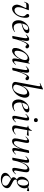

<svg xmlns="http://www.w3.org/2000/svg" viewBox="1747 -2513 1047 4581"><g transform="rotate(90 2270.5 -222.5)"><path d="M186 13Q154 13 131.5 -6Q109 -25 99 -55.5Q89 -86 92 -119Q98 -163 121.5 -209.5Q145 -256 166 -301Q172 -315 170.5 -321.5Q169 -328 158 -328H108Q83 -328 69.5 -324Q56 -320 48 -309Q40 -298 33 -278Q31 -274 25.5 -275.5Q20 -277 22 -282Q37 -325 48.5 -347.5Q60 -370 77 -378.5Q94 -387 123 -387H213Q222 -387 223.5 -385Q225 -383 221 -375Q199 -325 178.5 -267.5Q158 -210 153 -167Q145 -110 165 -77.5Q185 -45 221 -45Q251 -45 279 -63.5Q307 -82 329.5 -116Q352 -150 362 -196Q371 -235 367.5 -257.5Q364 -280 355 -293.5Q346 -307 337 -315Q331 -322 322 -332.5Q313 -343 313 -357Q313 -378 327.5 -387Q342 -396 357 -396Q379 -396 390 -377.5Q401 -359 403.5 -326.5Q406 -294 401 -253Q394 -194 372 -145.5Q350 -97 318.5 -61.5Q287 -26 252.5 -6.5Q218 13 186 13Z M594 12Q539 12 508 -16Q477 -44 467.5 -89Q458 -134 467 -185Q474 -223 495 -261Q516 -299 547 -330Q578 -361 617 -380Q656 -399 700 -399Q738 -399 756.5 -384.5Q775 -370 772 -345Q768 -321 744.5 -298Q721 -275 684 -257Q647 -239 601 -226Q555 -213 507 -208L509 -221Q584 -232 635 -256.5Q686 -281 694 -324Q700 -349 686.5 -360.5Q673 -372 653 -372Q623 -372 600 -351Q577 -330 562 -295Q547 -260 540 -218Q530 -164 538 -120.5Q546 -77 571 -51Q596 -25 638 -25Q661 -25 686.5 -32Q712 -39 736 -58Q738 -60 741.5 -56Q745 -52 743 -49Q705 -16 667.5 -2Q630 12 594 12Z M902 -9 892 -10Q901 -57 915 -110Q929 -163 947 -213.5Q965 -264 986 -305Q1007 -346 1029.5 -370.5Q1052 -395 1076 -395Q1090 -395 1104.5 -387.5Q1119 -380 1128 -367Q1137 -354 1134 -338Q1132 -325 1122.5 -316Q1113 -307 1098 -307Q1083 -307 1074.5 -315Q1066 -323 1059.5 -331Q1053 -339 1042 -339Q1029 -339 1013 -316Q997 -293 980 -256Q963 -219 947.5 -174.5Q932 -130 920 -86.5Q908 -43 902 -9ZM863 8Q847 8 842 6Q837 4 837 1Q837 -2 842.5 -26Q848 -50 852 -74L888 -271Q894 -304 892.5 -321Q891 -338 885 -345.5Q879 -353 870 -353Q858 -353 842.5 -341.5Q827 -330 811 -315Q808 -312 804 -316Q800 -320 803 -323Q835 -360 862 -377.5Q889 -395 915 -395Q934 -395 944.5 -384Q955 -373 956.5 -347Q958 -321 950 -276L902 -9Q899 8 863 8Z M1187 13Q1154 13 1136.5 -11Q1119 -35 1126 -91Q1134 -144 1161 -198Q1188 -252 1226.5 -298Q1265 -344 1309 -371.5Q1353 -399 1393 -399Q1412 -399 1431 -392Q1450 -385 1463.5 -369.5Q1477 -354 1479 -328L1431 -357Q1445 -359 1462 -373.5Q1479 -388 1487 -407Q1489 -410 1494.5 -408.5Q1500 -407 1499 -405L1441 -89Q1431 -34 1454 -34Q1465 -34 1481.5 -46Q1498 -58 1517 -77Q1520 -80 1524 -76Q1528 -72 1525 -69Q1493 -32 1466 -11.5Q1439 9 1413 9Q1386 9 1378 -13.5Q1370 -36 1379 -89L1403 -229L1421 -246Q1394 -168 1354.5 -109.5Q1315 -51 1271.5 -19Q1228 13 1187 13ZM1232 -44Q1259 -44 1287 -64.5Q1315 -85 1340.5 -119Q1366 -153 1384.5 -193Q1403 -233 1410 -269Q1418 -309 1403.5 -334.5Q1389 -360 1354 -359Q1321 -359 1288 -331Q1255 -303 1229 -255.5Q1203 -208 1194 -147Q1186 -93 1196 -68.5Q1206 -44 1232 -44Z M1661 -9 1651 -10Q1660 -57 1674 -110Q1688 -163 1706 -213.5Q1724 -264 1745 -305Q1766 -346 1788.5 -370.5Q1811 -395 1835 -395Q1849 -395 1863.5 -387.5Q1878 -380 1887 -367Q1896 -354 1893 -338Q1891 -325 1881.5 -316Q1872 -307 1857 -307Q1842 -307 1833.5 -315Q1825 -323 1818.5 -331Q1812 -339 1801 -339Q1788 -339 1772 -316Q1756 -293 1739 -256Q1722 -219 1706.5 -174.5Q1691 -130 1679 -86.5Q1667 -43 1661 -9ZM1622 8Q1606 8 1601 6Q1596 4 1596 1Q1596 -2 1601.5 -26Q1607 -50 1611 -74L1647 -271Q1653 -304 1651.5 -321Q1650 -338 1644 -345.5Q1638 -353 1629 -353Q1617 -353 1601.5 -341.5Q1586 -330 1570 -315Q1567 -312 1563 -316Q1559 -320 1562 -323Q1594 -360 1621 -377.5Q1648 -395 1674 -395Q1693 -395 1703.5 -384Q1714 -373 1715.5 -347Q1717 -321 1709 -276L1661 -9Q1658 8 1622 8Z M2037 13Q1984 13 1956 -12Q1928 -37 1936 -80L2035 -610Q2042 -649 2028 -658.5Q2014 -668 1969 -646Q1965 -645 1963 -651Q1961 -657 1965 -658L2102 -725Q2107 -727 2111 -723Q2115 -719 2114 -717L2001 -96Q1995 -60 2017 -36.5Q2039 -13 2077 -13Q2108 -13 2139.5 -37.5Q2171 -62 2195.5 -108Q2220 -154 2231 -220Q2239 -255 2236.5 -283.5Q2234 -312 2221.5 -329.5Q2209 -347 2182 -347Q2143 -347 2106.5 -315.5Q2070 -284 2043 -227.5Q2016 -171 2001 -96L1994 -116Q2003 -173 2025.5 -224.5Q2048 -276 2080.5 -315Q2113 -354 2151 -376.5Q2189 -399 2228 -399Q2275 -399 2297 -357.5Q2319 -316 2307 -251Q2294 -186 2264 -136.5Q2234 -87 2194.5 -54Q2155 -21 2113.5 -4Q2072 13 2037 13Z M2484 12Q2429 12 2398 -16Q2367 -44 2357.5 -89Q2348 -134 2357 -185Q2364 -223 2385 -261Q2406 -299 2437 -330Q2468 -361 2507 -380Q2546 -399 2590 -399Q2628 -399 2646.5 -384.5Q2665 -370 2662 -345Q2658 -321 2634.5 -298Q2611 -275 2574 -257Q2537 -239 2491 -226Q2445 -213 2397 -208L2399 -221Q2474 -232 2525 -256.5Q2576 -281 2584 -324Q2590 -349 2576.5 -360.5Q2563 -372 2543 -372Q2513 -372 2490 -351Q2467 -330 2452 -295Q2437 -260 2430 -218Q2420 -164 2428 -120.5Q2436 -77 2461 -51Q2486 -25 2528 -25Q2551 -25 2576.5 -32Q2602 -39 2626 -58Q2628 -60 2631.5 -56Q2635 -52 2633 -49Q2595 -16 2557.5 -2Q2520 12 2484 12Z M2782 9Q2755 9 2746.5 -13.5Q2738 -36 2749 -89L2790 -297Q2801 -353 2773 -353Q2762 -353 2745 -341.5Q2728 -330 2708 -309Q2705 -305 2700.5 -309.5Q2696 -314 2700 -317Q2735 -357 2763 -376Q2791 -395 2817 -395Q2845 -395 2853 -373Q2861 -351 2851 -302L2810 -89Q2804 -59 2809 -46.5Q2814 -34 2825 -34Q2836 -34 2852.5 -45.5Q2869 -57 2888 -76Q2892 -80 2896 -75.5Q2900 -71 2896 -68Q2864 -30 2836.5 -10.5Q2809 9 2782 9ZM2846 -509Q2824 -509 2811.5 -521Q2799 -533 2799 -556Q2799 -577 2811.5 -589Q2824 -601 2846 -601Q2869 -601 2881 -589Q2893 -577 2893 -556Q2893 -509 2846 -509Z M3044 12Q3023 12 3004.5 4.5Q2986 -3 2977 -23Q2968 -43 2974 -80L3016 -306Q3023 -342 3017 -351Q3011 -360 2982 -360Q2978 -360 2979 -367Q2980 -374 2983 -374Q3022 -374 3048.5 -397.5Q3075 -421 3087 -454Q3088 -458 3096.5 -457Q3105 -456 3104 -453L3042 -106Q3035 -67 3046.5 -49Q3058 -31 3089 -31Q3115 -31 3137.5 -43Q3160 -55 3182 -73Q3184 -75 3188 -71Q3192 -67 3190 -65Q3144 -24 3109.5 -6Q3075 12 3044 12ZM3190 -340Q3188 -340 3168.5 -343Q3149 -346 3122.5 -348.5Q3096 -351 3071 -351L3073 -376Q3101 -376 3130.5 -378Q3160 -380 3183.5 -382Q3207 -384 3216 -384Q3220 -384 3222 -381Q3224 -378 3223 -374Q3221 -366 3211 -353Q3201 -340 3190 -340Z M3348 13Q3306 13 3290 -18.5Q3274 -50 3288 -119L3324 -297Q3329 -327 3324.5 -339.5Q3320 -352 3308 -352Q3298 -352 3282 -340Q3266 -328 3247 -309Q3243 -305 3239 -309Q3235 -313 3239 -317Q3272 -355 3298.5 -375Q3325 -395 3352 -395Q3378 -395 3387 -373Q3396 -351 3385 -297L3353 -138Q3341 -83 3350.5 -57Q3360 -31 3387 -31Q3418 -31 3451.5 -71.5Q3485 -112 3515 -189Q3545 -266 3565 -377L3579 -376Q3560 -259 3524.5 -171.5Q3489 -84 3444 -35.5Q3399 13 3348 13ZM3547 9Q3520 9 3512.5 -13Q3505 -35 3514 -84L3565 -377Q3568 -394 3605 -394Q3621 -394 3626 -392Q3631 -390 3631 -387Q3631 -384 3626 -361Q3621 -338 3616 -312L3575 -89Q3566 -33 3591 -33Q3602 -33 3619 -44.5Q3636 -56 3657 -77Q3660 -81 3664 -76.5Q3668 -72 3665 -69Q3630 -29 3602 -10Q3574 9 3547 9Z M4023 9Q3995 9 3988 -14Q3981 -37 3990 -89L4019 -248Q4041 -355 3986 -355Q3955 -355 3921 -314.5Q3887 -274 3857 -197Q3827 -120 3807 -9L3793 -10Q3814 -127 3848.5 -214.5Q3883 -302 3928.5 -350.5Q3974 -399 4024 -399Q4067 -399 4082 -368Q4097 -337 4084 -267L4051 -89Q4046 -59 4051 -46.5Q4056 -34 4067 -34Q4078 -34 4093.5 -46Q4109 -58 4129 -77Q4132 -81 4136 -77Q4140 -73 4137 -69Q4105 -32 4078 -11.5Q4051 9 4023 9ZM3768 8Q3752 8 3746.5 6Q3741 4 3741 1Q3741 -2 3746.5 -25Q3752 -48 3756 -74L3797 -297Q3807 -353 3781 -353Q3770 -353 3753 -341.5Q3736 -330 3715 -309Q3712 -305 3708 -309.5Q3704 -314 3707 -317Q3742 -357 3770.5 -376Q3799 -395 3826 -395Q3853 -395 3860.5 -373Q3868 -351 3859 -302L3807 -9Q3804 8 3768 8Z M4256 281Q4202 281 4166 264.5Q4130 248 4114.5 221Q4099 194 4105 163Q4114 119 4160.5 85Q4207 51 4268 18L4275 26Q4253 39 4230.5 55Q4208 71 4192 90.5Q4176 110 4171 138Q4167 170 4182.5 196Q4198 222 4230 237Q4262 252 4305 252Q4358 252 4384 229Q4410 206 4411 175Q4412 148 4396.5 128Q4381 108 4356.5 93Q4332 78 4304.5 65Q4277 52 4253.5 38Q4230 24 4217.5 6.5Q4205 -11 4209 -34Q4214 -57 4234.5 -78Q4255 -99 4285 -123L4295 -115Q4284 -110 4275.5 -97.5Q4267 -85 4265 -72Q4262 -50 4277 -34.5Q4292 -19 4316.5 -6Q4341 7 4369 21Q4397 35 4421.5 51.5Q4446 68 4459.5 91Q4473 114 4469 146Q4465 184 4434.5 214.5Q4404 245 4357.5 263Q4311 281 4256 281ZM4300 -98Q4260 -98 4235 -118.5Q4210 -139 4201 -172.5Q4192 -206 4200 -246Q4208 -288 4233 -321Q4258 -354 4294 -373Q4330 -392 4370 -392Q4412 -392 4436.5 -372Q4461 -352 4469.5 -319Q4478 -286 4469 -246Q4460 -201 4433.5 -168Q4407 -135 4372 -116.5Q4337 -98 4300 -98ZM4325 -118Q4352 -118 4375 -146.5Q4398 -175 4405 -224Q4410 -256 4406 -290Q4402 -324 4387.5 -348.5Q4373 -373 4346 -373Q4318 -373 4294.5 -342.5Q4271 -312 4265 -266Q4259 -229 4264.5 -195Q4270 -161 4285.5 -139.5Q4301 -118 4325 -118ZM4408 -346 4407 -353Q4437 -372 4472 -383Q4507 -394 4535 -394Q4540 -394 4540.5 -385Q4541 -376 4538.5 -365Q4536 -354 4533 -346Q4530 -338 4527 -340Q4504 -354 4470.5 -355.5Q4437 -357 4408 -346Z"/></g></svg>

Font: Cormorant Light Medium
Style: Italic
Weight: 500
Italic angle: -10°
Version: Version 4.000